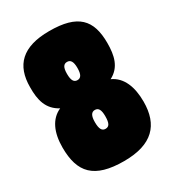

<svg xmlns="http://www.w3.org/2000/svg" viewBox="-161 -728 749 830"><g transform="rotate(-30 213.5 -312.5)"><path d="M214 12C355 12 415 -53 415 -169C415 -242 393 -300 340 -324C394 -352 406 -404 406 -467C406 -583 356 -637 214 -637C79 -637 21 -577 21 -468C20 -404 33 -353 88 -324C36 -301 12 -246 12 -172C12 -47 65 12 214 12ZM214 -483C231 -483 240 -470 240 -438C240 -405 231 -392 214 -392C197 -392 188 -405 188 -438C188 -471 197 -483 214 -483ZM214 -243C232 -243 240 -229 240 -197C240 -162 232 -149 214 -149C197 -149 188 -162 188 -197C188 -229 197 -243 214 -243Z"/></g></svg>

Font: Blinker Headline
Style: Regular
Weight: 900
Width: 4
Designer: Juergen Huber
Foundry: supertype
Version: Version 1.015;PS 1.15;hotconv 1.0.88;makeotf.lib2.5.647800